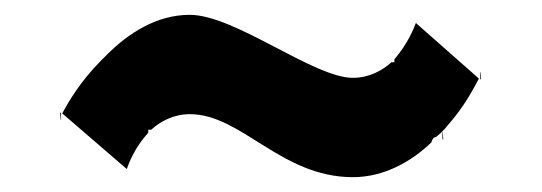

<svg xmlns="http://www.w3.org/2000/svg" viewBox="-20 -545 731 259"><path d="M61 -393H62C62 -392 63 -383 62 -383ZM629 -438H628C628 -439 627 -448 628 -448ZM578 -357H577C577 -358 576 -367 577 -367ZM456 -306C498 -306 535 -327 562 -353C562 -353 563 -357 565 -359L567 -360H568L575 -366C579 -370 581 -372 584 -376C607 -402 619 -426 626 -439L541 -514C538 -506 530 -486 512 -465V-461H508C496 -450 478 -440 456 -440C403 -440 297 -525 236 -525C191 -525 153 -500 124 -471L117 -464C88 -435 72 -407 64 -392L151 -317C154 -325 161 -345 180 -366V-370H184C196 -381 214 -391 236 -391C306 -391 359 -306 456 -306ZM575 -366H574Z"/></svg>

Font: Hussar Woodtype
Style: SeBd
Weight: 900
Foundry: Cannot Into Space Fonts
Version: Version 1.07